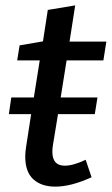

<svg xmlns="http://www.w3.org/2000/svg" viewBox="-20 -685 416 715"><path d="M365 -460H228L206 -322H343L333 -260H196L177 -144Q175 -132 175 -120Q175 -68 221 -68Q253 -68 299 -90L321 -25Q245 10 186 10Q134 10 104 -17.5Q74 -45 74 -102Q74 -118 77 -137L96 -260H13L22 -322H106L128 -460H44L53 -516L140 -531L158 -648L260 -665L239 -530H376Z"/></svg>

Font: Bitter Pro Medium
Style: Italic
Weight: 500
Italic angle: -9°
Designer: Sol Matas, and Bitter project Authors
Foundry: Sol Matas
Version: Version 1.010